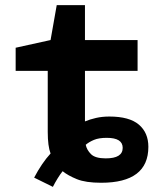

<svg xmlns="http://www.w3.org/2000/svg" viewBox="-20 -702 640 748"><path d="M314 -138Q327 -149 346 -157Q365 -165 396 -165Q458 -165 458 -126Q458 -85 392 -85Q351 -85 334.5 -101.5Q318 -118 314 -138ZM224 -35Q245 -18 279.5 -4Q314 10 374 10Q558 10 558 -130Q558 -185 521 -216.5Q484 -248 406 -248Q378 -248 354 -242.5Q330 -237 311 -229V-426H516V-546H311V-682H201L177 -546L41 -516V-426H166V-188Q166 -133 177 -104Q143 -67 113 -10L186 26Q194 10 204.5 -7Q215 -24 224 -35Z"/></svg>

Font: Noto Sans Mono UI
Style: Bold
Weight: 700
Designer: Monotype Design team
Foundry: Monotype Imaging Inc.
Version: 1.000